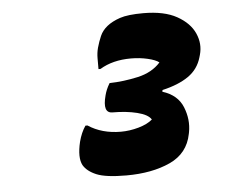

<svg xmlns="http://www.w3.org/2000/svg" viewBox="-41 -867 682 567"><g transform="rotate(-5 300.0 -583.5)"><path d="M557 -676Q547 -641 517.5 -620.5Q488 -600 440 -589L439 -584Q484 -570 499 -532.5Q514 -495 507 -458L506 -453Q495 -396 441.5 -371.5Q388 -347 312 -347Q251 -347 223.5 -358.5Q196 -370 185 -389Q173 -412 184 -458Q191 -485 204 -504H210Q251 -477 307 -477Q333 -477 359.5 -484.5Q386 -492 401 -505Q392 -520 360 -528Q328 -536 287 -536Q257 -536 271 -588Q273 -596 276.5 -604.5Q280 -613 286 -623Q328 -624 370.5 -633.5Q413 -643 438 -671Q428 -679 404.5 -684.5Q381 -690 355 -690Q301 -690 263 -667H257Q257 -683 257 -699Q257 -715 261 -730Q266 -748 273 -764Q280 -780 295 -792Q310 -804 333.5 -812Q357 -820 403 -820Q465 -820 502.5 -799Q540 -778 554 -746.5Q568 -715 559 -683Z"/></g></svg>

Font: Recursive Mn Csl St XBk
Style: Italic
Weight: 1000
Italic angle: -15°
Monospace: yes
Version: Version 1.079;hotconv 1.0.112;makeotfexe 2.5.65598; ttfautoh